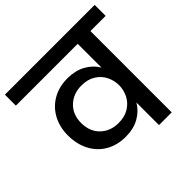

<svg xmlns="http://www.w3.org/2000/svg" viewBox="-208 -914 1089 1089"><g transform="rotate(-45 336.0 -370.0)"><path d="M696 -740V-652H574V0H472V-181Q446 -137 400.5 -111.5Q355 -86 292 -86Q224 -86 172.5 -116Q121 -146 93 -200Q65 -254 65 -324Q65 -391 93.5 -443.5Q122 -496 173.5 -525.5Q225 -555 292 -555Q354 -555 400 -530Q446 -505 472 -461V-652H-24V-740ZM319 -170Q369 -170 403.5 -192Q438 -214 455 -248Q472 -282 472 -319V-320Q472 -358 455 -392.5Q438 -427 403.5 -448.5Q369 -470 319 -470Q254 -470 211 -429Q168 -388 168 -321Q168 -252 210.5 -211Q253 -170 319 -170Z"/></g></svg>

Font: MSTAGE Medium
Style: Regular
Weight: 500
Designer: Ninad Kale (Devanagari), Jonny Pinhorn (Latin)
Foundry: Indian Type Foundry
Version: 4.004